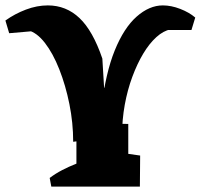

<svg xmlns="http://www.w3.org/2000/svg" viewBox="-23 -691 743 711"><path d="M248 -166Q248 -236 234 -305.5Q220 -375 196.5 -434.5Q173 -494 143 -532.5Q113 -571 80 -579L103 -576L11 -568L-3 -615Q32 -640 73 -655.5Q114 -671 154 -671Q222 -671 271.5 -624Q321 -577 356 -474L366 -308L353 -293Q368 -421 402 -504.5Q436 -588 483 -629.5Q530 -671 580 -671Q611 -671 644.5 -658Q678 -645 700 -626L686 -580H598L608 -582Q582 -577 556 -553.5Q530 -530 507.5 -492.5Q485 -455 467 -406.5Q449 -358 439 -303Q429 -248 429 -189ZM167 0 161 -32Q182 -48 207 -61Q232 -74 260 -85L261 0ZM260 0V-236L452 -232V0ZM367 0 369 -133 496 -115 495 0ZM348 -296 350 -366H384V-296Z"/></svg>

Font: Eczar
Style: Bold
Weight: 700
Designer: Vaibhav Singh
Foundry: Rosetta Type Foundry
Version: Version 2.000